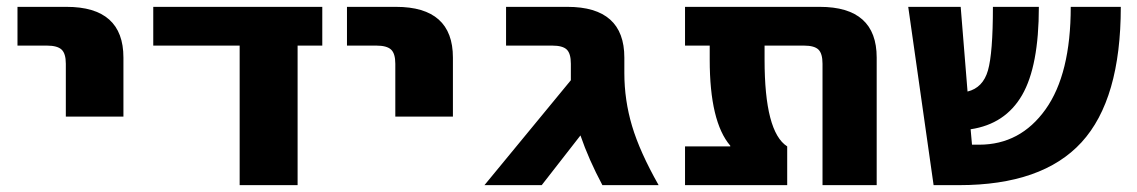

<svg xmlns="http://www.w3.org/2000/svg" viewBox="-20 -540 3315 560"><path d="M31 -407V-520H174Q340 -520 340 -372V-200H172V-354Q172 -384 159.5 -395.5Q147 -407 117 -407Z M848 0H679V-407H427V-520H920V-407H848Z M992 -407V-520H1135Q1301 -520 1301 -372V-200H1133V-354Q1133 -384 1120.5 -395.5Q1108 -407 1078 -407Z M1645 -354Q1645 -384 1633 -395.5Q1621 -407 1591 -407H1456V-520H1635Q1801 -520 1801 -372V-327Q1801 -248 1823.5 -172.5Q1846 -97 1901 0H1737Q1697 -75 1673 -145L1560 0H1393L1645 -306V-310Z M2537 0H2379V-354Q2379 -384 2367 -395.5Q2355 -407 2325 -407H2210V-366Q2210 -155 2276 -113V0H1978V-113H2110V-115Q2050 -185 2050 -366V-407H1978V-520H2371Q2537 -520 2537 -372Z M2703 0 2629 -520H2782L2802 -273Q2847 -284 2861.5 -334.5Q2876 -385 2876 -520H3010Q3010 -347 2961 -262.5Q2912 -178 2811 -163L2815 -118H2836Q2956 -118 3029.5 -221Q3103 -324 3103 -520H3249Q3249 -250 3134.5 -125Q3020 0 2777 0Z"/></svg>

Font: M PLUS 1p ExtraBold
Style: Regular
Weight: 800
Version: Version 1.062